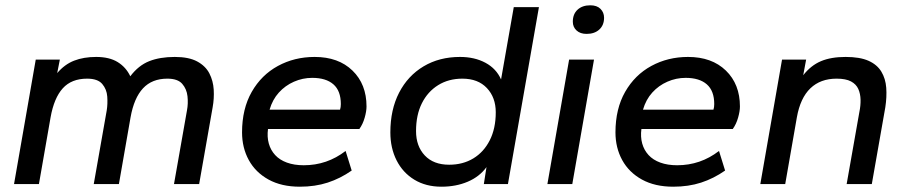

<svg xmlns="http://www.w3.org/2000/svg" viewBox="-20 -695 3428 725"><path d="M33 0 115 -470H206L196 -419Q224 -452 260 -466Q296 -480 343 -480Q393 -480 424.5 -460.5Q456 -441 472 -407Q503 -448 543.5 -464Q584 -480 640 -480Q693 -480 724.5 -463Q756 -446 770.5 -418Q785 -390 787 -356.5Q789 -323 783 -290L732 0H637L686 -278Q691 -304 688 -331.5Q685 -359 668 -378.5Q651 -398 612 -398Q554 -398 520 -361.5Q486 -325 473 -252L429 0H334L383 -278Q387 -303 385 -330.5Q383 -358 366 -378Q349 -398 309 -398Q250 -398 217 -361.5Q184 -325 171 -252L127 0Z M1112 10Q1043 10 994 -17Q945 -44 919.5 -90.5Q894 -137 894 -195Q894 -284 930.5 -348Q967 -412 1029.5 -446Q1092 -480 1168 -480Q1258 -480 1311 -428.5Q1364 -377 1364 -293Q1364 -275 1357 -250.5Q1350 -226 1337 -208H992Q988 -178 995 -153Q1002 -128 1019 -109.5Q1036 -91 1063.5 -81Q1091 -71 1127 -71Q1171 -71 1210.5 -84.5Q1250 -98 1285 -125L1308 -51Q1265 -21 1217.5 -5.5Q1170 10 1112 10ZM998 -281H1264Q1267 -290 1267 -302Q1267 -352 1239 -376.5Q1211 -401 1159 -401Q1123 -401 1090 -386.5Q1057 -372 1033 -345.5Q1009 -319 998 -281Z M1647 10Q1588 10 1544.5 -16.5Q1501 -43 1477.5 -89.5Q1454 -136 1454 -195Q1454 -281 1487 -345Q1520 -409 1579.5 -444.5Q1639 -480 1717 -480Q1772 -480 1813 -458Q1854 -436 1872 -395L1920 -668H2015L1898 0H1807L1817 -64Q1791 -28 1746.5 -9Q1702 10 1647 10ZM1676 -73Q1728 -73 1767.5 -97Q1807 -121 1829.5 -165.5Q1852 -210 1852 -271Q1852 -327 1818.5 -362.5Q1785 -398 1726 -398Q1674 -398 1634.5 -373.5Q1595 -349 1573 -305Q1551 -261 1551 -200Q1551 -143 1584 -108Q1617 -73 1676 -73Z M2047 0 2129 -470H2223L2141 0ZM2195 -567Q2171 -567 2157 -580Q2143 -593 2143 -613Q2143 -642 2161 -658.5Q2179 -675 2209 -675Q2234 -675 2247.5 -661.5Q2261 -648 2261 -628Q2261 -600 2243 -583.5Q2225 -567 2195 -567Z M2522 10Q2453 10 2404 -17Q2355 -44 2329.5 -90.5Q2304 -137 2304 -195Q2304 -284 2340.5 -348Q2377 -412 2439.5 -446Q2502 -480 2578 -480Q2668 -480 2721 -428.5Q2774 -377 2774 -293Q2774 -275 2767 -250.5Q2760 -226 2747 -208H2402Q2398 -178 2405 -153Q2412 -128 2429 -109.5Q2446 -91 2473.5 -81Q2501 -71 2537 -71Q2581 -71 2620.5 -84.5Q2660 -98 2695 -125L2718 -51Q2675 -21 2627.5 -5.5Q2580 10 2522 10ZM2408 -281H2674Q2677 -290 2677 -302Q2677 -352 2649 -376.5Q2621 -401 2569 -401Q2533 -401 2500 -386.5Q2467 -372 2443 -345.5Q2419 -319 2408 -281Z M2851 0 2933 -470H3024L3013 -411Q3042 -448 3080 -464Q3118 -480 3173 -480Q3227 -480 3259.5 -465.5Q3292 -451 3308 -424.5Q3324 -398 3326.5 -363.5Q3329 -329 3323 -290L3272 0H3177L3225 -272Q3230 -296 3229.5 -318.5Q3229 -341 3221 -359Q3213 -377 3193.5 -387.5Q3174 -398 3139 -398Q3078 -398 3040 -361.5Q3002 -325 2989 -252L2945 0Z"/></svg>

Font: Gantari Medium
Style: Italic
Weight: 500
Italic angle: -10°
Designer: Anugrah Pasau
Foundry: Lafontype
Version: Version 1.000